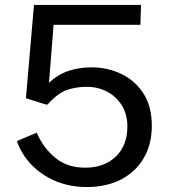

<svg xmlns="http://www.w3.org/2000/svg" viewBox="-20 -743 680 774"><path d="M117 -723H548.5L546 -643H196L177.5 -409.5Q213.5 -443 256.2 -457.2Q299 -471.5 349 -471.5Q414 -471.5 469.5 -444.8Q525 -418 558.5 -365.8Q592 -313.5 592 -236.5Q592 -161.5 559.5 -105.8Q527 -50 468 -19.5Q409 11 329.5 11Q262.5 11 205.5 -12.5Q148.5 -36 107.8 -78Q67 -120 48 -174.5L128 -208Q154.5 -146.5 203 -106.8Q251.5 -67 323 -67Q400 -67 446.8 -111.8Q493.5 -156.5 493.5 -233.5Q493.5 -281.5 471.5 -317.5Q449.5 -353.5 412.2 -373.2Q375 -393 330 -393Q286 -393 249.5 -380.2Q213 -367.5 172 -322Q167.5 -320 162.5 -322.5L84.5 -347Z"/></svg>

Font: Public Sans
Style: Regular
Weight: 400
Designer: The Public Sans project authors (U.S. Web Design System). Libre Franklin designed by Pablo Impallari and Rodrigo Fuenzal
Version: Version 1.008; ttfautohint (v1.8.1) -l 8 -r 50 -G 200 -x 14 